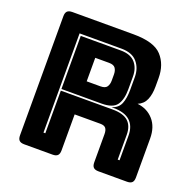

<svg xmlns="http://www.w3.org/2000/svg" viewBox="-126 -851 996 982"><g transform="rotate(20 371.5 -360.0)"><path d="M405 -620Q458 -620 483.5 -591Q509 -562 509 -516V-446Q509 -391 488 -361Q467 -331 405 -331H187V-620ZM295 -540V-412H370Q396 -412 405 -425.5Q414 -439 414 -459V-493Q414 -513 405 -526.5Q396 -540 370 -540ZM187 -90V-322H470Q527 -322 554 -297.5Q581 -273 581 -224V-90H591V-224Q591 -276 561 -303.5Q531 -331 470 -331H459Q495 -342 507 -371.5Q519 -401 519 -447V-516Q519 -565 491 -597.5Q463 -630 405 -630H177V-90ZM259 0H105Q86 0 77.5 -8.5Q69 -17 69 -36V-684Q69 -703 77.5 -711.5Q86 -720 105 -720H438Q550 -720 592.5 -673.5Q635 -627 635 -553V-507Q635 -465 622.5 -435.5Q610 -406 579 -393Q633 -387 666.5 -349Q700 -311 700 -248V-36Q700 -17 691.5 -8.5Q683 0 664 0H509Q490 0 481.5 -8.5Q473 -17 473 -36V-189Q473 -211 464.5 -221.5Q456 -232 435 -232H295V-36Q295 -17 286.5 -8.5Q278 0 259 0Z"/></g></svg>

Font: Bungee Inline
Style: Regular
Weight: 400
Version: Version 1.000;PS 1.0;hotconv 1.0.72;makeotf.lib2.5.5900